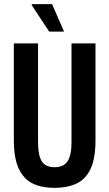

<svg xmlns="http://www.w3.org/2000/svg" viewBox="-20 -897 529 929"><path d="M244 12Q183 12 139.5 -8.5Q96 -29 71.5 -79.5Q47 -130 47 -218V-687H164V-208Q164 -146 182 -117Q200 -88 244 -88Q288 -88 307 -117Q326 -146 326 -208V-687H442V-218Q442 -130 418 -79.5Q394 -29 349.5 -8.5Q305 12 244 12ZM290 -744H218L133 -873L134 -877H232Z"/></svg>

Font: Archivo SemiBold ExtraCondensed
Style: Regular
Weight: 600
Width: 2
Version: Version 2.001